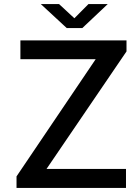

<svg xmlns="http://www.w3.org/2000/svg" viewBox="-20 -921 686 941"><path d="M61 0V-56.5L449 -631H80V-723H600V-669L208 -93H597.5V0ZM307 -783.5 180 -901H269.5L344.5 -831.5L413.5 -901H508L383.5 -783.5Z"/></svg>

Font: Public Sans Medium
Style: Regular
Weight: 500
Designer: The Public Sans Project Authors: Dan O. Williams and USWDS (Libre Franklin designed by Pablo Impallari and Rodrigo Fuenz
Version: Version 1.007